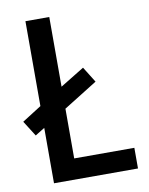

<svg xmlns="http://www.w3.org/2000/svg" viewBox="-82 -867 645 833"><g transform="rotate(-10 241.0 -450.0)"><path d="M88 -93H458V-184H193V-403L342 -496L299 -565L193 -500V-807H88V-433L3 -379L46 -311L88 -337Z"/></g></svg>

Font: Noto Sans Kannada UI SemiCondensed Medium
Style: Regular
Weight: 500
Width: 4
Designer: Jelle Bosma - Monotype Design Team
Foundry: Monotype Imaging Inc.
Version: Version 2.005